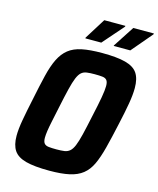

<svg xmlns="http://www.w3.org/2000/svg" viewBox="-128 -964 875 1061"><g transform="rotate(15 309.5 -433.0)"><path d="M256 8Q171 8 122 -5Q73 -18 52.5 -48.5Q32 -79 32 -132Q32 -170 41.5 -223.5Q51 -277 66 -347Q83 -431 97.5 -491Q112 -551 131.5 -590.5Q151 -630 180.5 -653.5Q210 -677 256 -686.5Q302 -696 371 -696Q456 -696 505 -683Q554 -670 574.5 -639.5Q595 -609 595 -555Q595 -517 586 -464.5Q577 -412 561 -341Q543 -258 527.5 -198Q512 -138 493.5 -98.5Q475 -59 445.5 -35.5Q416 -12 370.5 -2Q325 8 256 8ZM264 -116Q291 -116 309 -118.5Q327 -121 340 -132Q353 -143 363 -167Q373 -191 383.5 -234Q394 -277 408 -344Q424 -416 431.5 -459Q439 -502 439 -525Q439 -548 431 -558Q423 -568 406 -570Q389 -572 361 -572Q335 -572 316.5 -569.5Q298 -567 285.5 -556Q273 -545 263 -521Q253 -497 242.5 -454Q232 -411 218 -344Q208 -296 200.5 -261Q193 -226 189.5 -202Q186 -178 186 -162Q186 -140 194 -130Q202 -120 219.5 -118Q237 -116 264 -116ZM422 -750 423 -754 501 -874H619L618 -869L517 -750ZM260 -750V-754L335 -874H456L455 -869L351 -750Z"/></g></svg>

Font: Saira SemiCondensed
Style: Bold Italic
Weight: 700
Width: 4
Italic angle: -12°
Designer: Hector Gatti with collaboration of the Omnibus-Type team
Foundry: Omnibus-Type
Version: Version 1.101